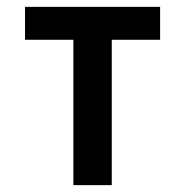

<svg xmlns="http://www.w3.org/2000/svg" viewBox="-20 -540 540 560"><path d="M194 0V-424H53V-520H447V-424H306V0Z"/></svg>

Font: Iosevka Custom
Style: Bold
Weight: 700
Monospace: yes
Designer: Belleve Invis
Foundry: Belleve Invis
Version: Version 30.3.3; ttfautohint (v1.8.3)